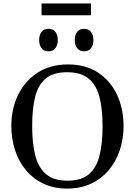

<svg xmlns="http://www.w3.org/2000/svg" viewBox="-20 -1082 784 1116"><path d="M370.6 14.2Q293.5 14.2 233.2 -14.2Q172.9 -42.5 131.1 -92.5Q89.4 -142.6 67.6 -208.5Q45.9 -274.4 45.9 -349.6Q45.9 -449.7 85.4 -530.8Q125 -611.8 198.7 -659.7Q272.5 -707.5 375.5 -707.5Q478.5 -707.5 550.5 -659.7Q622.6 -611.8 660.4 -530.8Q698.2 -449.7 698.2 -349.6Q698.2 -274.4 676 -208.5Q653.8 -142.6 611.6 -92.5Q569.3 -42.5 508.5 -14.2Q447.8 14.2 370.6 14.2ZM372.6 -31.7Q453.6 -31.7 497.6 -70.1Q541.5 -108.4 558.8 -179.4Q576.2 -250.5 576.2 -348.6Q576.2 -446.8 558.3 -517.1Q540.5 -587.4 495.6 -624.8Q450.7 -662.1 370.1 -662.1Q289.1 -662.1 244.9 -624.8Q200.7 -587.4 183.8 -517.1Q167 -446.8 167 -348.6Q167 -250.5 184.8 -179.4Q202.6 -108.4 247.3 -70.1Q292 -31.7 372.6 -31.7ZM468.8 -783.7Q441.9 -783.7 428.2 -802.2Q414.6 -820.8 414.6 -849.1Q414.6 -877.9 428.2 -896.2Q441.9 -914.6 468.8 -914.6Q495.6 -914.6 509.3 -896.2Q522.9 -877.9 522.9 -849.1Q522.9 -820.8 509.3 -802.2Q495.6 -783.7 468.8 -783.7ZM261.7 -783.7Q234.9 -783.7 221.2 -802.2Q207.5 -820.8 207.5 -849.1Q207.5 -877.9 221.2 -896.2Q234.9 -914.6 261.7 -914.6Q288.6 -914.6 302.2 -896.2Q315.9 -877.9 315.9 -849.1Q315.9 -820.8 302.2 -802.2Q288.6 -783.7 261.7 -783.7ZM221.7 -993.2V-1062H508.8V-993.2Z"/></svg>

Font: Gelasio
Style: Regular
Weight: 400
Designer: Eben Sorkin
Foundry: Eben Sorkin
Version: Version 1.008